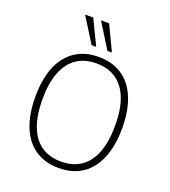

<svg xmlns="http://www.w3.org/2000/svg" viewBox="-164 -1045 1034 1171"><g transform="rotate(20 353.0 -459.5)"><path d="M353 8Q286 8 233.5 -16Q181 -40 145 -86Q109 -132 90 -199Q71 -266 71 -352Q71 -438 89.5 -505Q108 -572 144.5 -618.5Q181 -665 233 -689Q285 -713 353 -713Q420 -713 472.5 -689Q525 -665 561 -619Q597 -573 616 -506Q635 -439 635 -353Q635 -267 616 -200Q597 -133 561 -86.5Q525 -40 472.5 -16Q420 8 353 8ZM353 -34Q429 -34 481.5 -70Q534 -106 561.5 -177Q589 -248 589 -353Q589 -458 561.5 -528.5Q534 -599 481.5 -635Q429 -671 353 -671Q277 -671 224.5 -635Q172 -599 144.5 -528Q117 -457 117 -353Q117 -249 144.5 -177.5Q172 -106 224.5 -70Q277 -34 353 -34ZM389 -765 288 -927H341L418 -765ZM286 -765 185 -927H238L316 -765Z"/></g></svg>

Font: Nunito Sans 10pt SemiCondensed ExtraLight
Style: Regular
Weight: 250
Width: 4
Designer: Vernon Adams
Foundry: Vernon Adams
Version: Version 3.101;gftools[0.9.27]